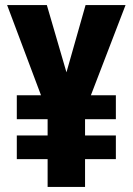

<svg xmlns="http://www.w3.org/2000/svg" viewBox="-20 -734 521 754"><path d="M241 -450 316 -714H473L337 -360H435V-266H314V-202H435V-109H314V0H167V-109H46V-202H167V-266H46V-360H141L8 -714H164Z"/></svg>

Font: Noto Sans Lao ExtraCondensed ExtraBold
Style: Regular
Weight: 800
Width: 2
Designer: Monotype Design Team
Foundry: Monotype Imaging Inc.
Version: Version 2.003; ttfautohint (v1.8.4.7-5d5b)